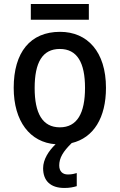

<svg xmlns="http://www.w3.org/2000/svg" viewBox="-20 -707 594 953"><path d="M421 -687H133V-609H421ZM274 114C274 77 293 45 336 3C445 -23 506 -123 506 -271C506 -450 414 -549 278 -549C130 -549 48 -447 48 -271C48 -105 129 0 256 9C221 42 194 85 194 128C194 190 230 226 300 226C326 226 344 222 361 217V152C351 155 337 159 317 159C290 159 274 143 274 114ZM152 -270C152 -396 190 -464 277 -464C363 -464 402 -396 402 -271C402 -145 363 -75 277 -75C190 -75 152 -146 152 -270Z"/></svg>

Font: Noto Sans SemiCondensed Medium
Style: Regular
Weight: 500
Width: 4
Designer: Monotype Design Team
Foundry: Monotype Imaging Inc.
Version: Version 2.013